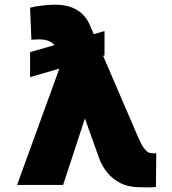

<svg xmlns="http://www.w3.org/2000/svg" viewBox="-20 -787 733 817"><path d="M424.7 -654.8V-551.1L418.7 -549.4L569.6 -198.9Q574.9 -186.8 582.7 -171.9Q590.6 -157 601.6 -146Q612.6 -134.9 627.8 -134.9H644.9L643.5 8.5Q633.5 9.9 622.2 10.1Q610.8 10.3 597.3 10.3Q592.7 9.9 587.4 9.9Q582 9.9 576.7 9.9Q527.3 9.9 492.7 -7.8Q458.1 -25.6 436.3 -52.9Q414.4 -80.3 403.4 -109.4L341.3 -283L248.6 0H52.6L232.6 -495L108 -458.8V-565.3L211.6 -594.8Q191.8 -619.3 147.7 -619.3Q141 -619.3 133.5 -619.1Q126.1 -619 113.6 -617.9L108 -754.3Q131 -760.7 163 -763.8Q195 -767 214.5 -767Q270.6 -767 307.7 -744.5Q344.8 -721.9 362.2 -680.4L378.9 -641.7Z"/></svg>

Font: Inter UI Black
Style: Regular
Weight: 900
Designer: Rasmus Andersson
Foundry: rsms
Version: 3.2;8d6f07862